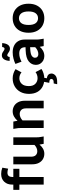

<svg xmlns="http://www.w3.org/2000/svg" viewBox="1129 -1900 1003 3301"><g transform="rotate(-90 1630.5 -249.5)"><path d="M17 -418V-522H107V-539Q107 -627 157 -679Q207 -731 290 -731Q346 -731 398 -711L381 -611Q344 -623 313 -623Q274 -623 256 -600.5Q238 -578 238 -540V-522H379V-418H238V0H107V-418Z M456 -199V-522H587V-218Q587 -162 613 -136Q639 -110 681 -110Q738 -110 789 -158V-522H920V-124Q920 -103 921.5 -86Q923 -69 927 -47L935 0H808L795 -72Q764 -34 724.5 -11.5Q685 11 636 11Q588 11 547 -12Q506 -35 481 -82Q456 -129 456 -199Z M1065 -522H1191L1205 -450Q1237 -487 1277.5 -510Q1318 -533 1367 -533Q1415 -533 1456.5 -510Q1498 -487 1523.5 -440Q1549 -393 1549 -323V0H1418V-303Q1418 -359 1391 -385.5Q1364 -412 1322 -412Q1263 -412 1211 -364V0H1080V-398Q1080 -419 1078.5 -436Q1077 -453 1073 -474Z M1667 -252Q1667 -338 1701.5 -401Q1736 -464 1796.5 -498.5Q1857 -533 1933 -533Q1979 -533 2019 -519.5Q2059 -506 2092 -484L2037 -381Q2018 -398 1991.5 -408Q1965 -418 1935 -418Q1879 -418 1840 -377.5Q1801 -337 1801 -255Q1801 -181 1840.5 -143Q1880 -105 1937 -105Q1967 -105 1994.5 -115Q2022 -125 2041 -140L2095 -38Q2063 -16 2019 -2.5Q1975 11 1924 11Q1848 11 1790 -20Q1732 -51 1699.5 -110Q1667 -169 1667 -252ZM1833 232 1846 173Q1894 173 1909 161Q1924 149 1924 133Q1924 119 1914 109.5Q1904 100 1880 98L1857 96L1878 -15L1947 -9L1935 55Q1979 61 1998 82Q2017 103 2017 132Q2017 171 1983.5 201.5Q1950 232 1867 232Z M2166 -136Q2166 -207 2224.5 -256Q2283 -305 2413 -310L2469 -312V-317Q2469 -420 2363 -420Q2322 -420 2286 -408.5Q2250 -397 2220 -381L2182 -486Q2220 -505 2273 -519Q2326 -533 2382 -533Q2446 -533 2495 -509.5Q2544 -486 2572.5 -440Q2601 -394 2601 -326V-124Q2601 -103 2602.5 -86Q2604 -69 2608 -47L2616 0H2489L2476 -68Q2449 -33 2407.5 -11Q2366 11 2317 11Q2276 11 2242 -7Q2208 -25 2187 -58Q2166 -91 2166 -136ZM2288 -150Q2288 -122 2305.5 -107Q2323 -92 2350 -92Q2383 -92 2413 -106Q2443 -120 2469 -145V-233L2421 -230Q2344 -224 2316 -201Q2288 -178 2288 -150ZM2234 -585Q2238 -649 2263 -684Q2288 -719 2330 -719Q2356 -719 2376 -707.5Q2396 -696 2412 -684.5Q2428 -673 2443 -673Q2454 -673 2462 -681.5Q2470 -690 2473 -714H2540Q2536 -650 2511 -615Q2486 -580 2444 -580Q2418 -580 2398 -591.5Q2378 -603 2362 -614.5Q2346 -626 2331 -626Q2321 -626 2312.5 -617Q2304 -608 2301 -585Z M2718 -260Q2718 -346 2750 -407Q2782 -468 2838.5 -500.5Q2895 -533 2968 -533Q3041 -533 3097 -500.5Q3153 -468 3185 -407Q3217 -346 3217 -260Q3217 -175 3185 -114.5Q3153 -54 3097 -21.5Q3041 11 2968 11Q2895 11 2838.5 -21.5Q2782 -54 2750 -114.5Q2718 -175 2718 -260ZM2852 -260Q2852 -178 2883 -137.5Q2914 -97 2968 -97Q3021 -97 3052.5 -137.5Q3084 -178 3084 -260Q3084 -343 3052.5 -384Q3021 -425 2968 -425Q2914 -425 2883 -384Q2852 -343 2852 -260Z"/></g></svg>

Font: Radio Canada SemiBold
Style: Regular
Weight: 600
Designer: Charles Daoud, Etienne Aubert Bonn, Alexandre Saumier Demers, Jacques Le Bailly
Foundry: Radio-Canada
Version: Version 2.104; ttfautohint (v1.8.4.7-5d5b);gftools[0.9.28.de